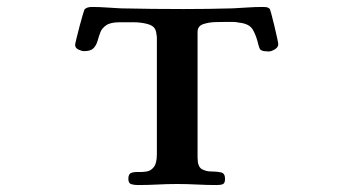

<svg xmlns="http://www.w3.org/2000/svg" viewBox="-20 -526 1040 552"><path d="M780 -399Q780 -390 770 -384Q760 -378 752 -378Q747 -378 739.5 -379Q732 -380 728 -384Q726 -387 725 -390.5Q724 -394 723 -397Q717 -423 707 -440.5Q697 -458 667 -461Q658 -463 649 -463Q640 -463 631 -463Q620 -463 600 -462.5Q580 -462 564 -456.5Q548 -451 548 -434V-73Q548 -47 560 -40Q572 -33 587.5 -33Q603 -33 615 -30.5Q627 -28 627 -12Q627 1 620.5 3.5Q614 6 603 6Q575 6 546.5 4.5Q518 3 489 3Q461 3 433 4.5Q405 6 376 6Q366 6 357.5 3.5Q349 1 349 -12Q349 -26 357.5 -29Q366 -32 378 -31.5Q390 -31 402 -33Q414 -35 422.5 -46Q431 -57 431 -83V-410Q431 -414 431 -418Q431 -422 430 -426Q429 -439 423.5 -446Q418 -453 404 -457Q385 -462 364.5 -462Q344 -462 324 -462Q298 -462 285.5 -453.5Q273 -445 268.5 -433Q264 -421 260.5 -408.5Q257 -396 249 -387.5Q241 -379 222 -379Q215 -379 205.5 -383.5Q196 -388 196 -397Q196 -400 200 -416Q204 -432 209 -451.5Q214 -471 218.5 -485.5Q223 -500 224 -500Q231 -506 244 -506Q265 -506 285.5 -504.5Q306 -503 327 -502Q372 -501 417.5 -500.5Q463 -500 508 -500Q543 -500 578.5 -500.5Q614 -501 649 -502Q671 -503 692 -504.5Q713 -506 735 -506Q741 -506 745.5 -505.5Q750 -505 755 -501Q756 -501 760 -486.5Q764 -472 768.5 -453Q773 -434 776.5 -418Q780 -402 780 -399Z"/></svg>

Font: Kaisei Decol
Style: Bold
Weight: 700
Designer: Font-Kai, 金井和夫
Foundry: KAZUO KANAI
Version: Version 5.003